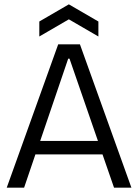

<svg xmlns="http://www.w3.org/2000/svg" viewBox="-20 -864 636 884"><path d="M11 0 248 -660H348L585 0H505L452 -153H143L91 0ZM294 -594 165 -215H431L300 -594ZM161 -696V-765L297 -844L433 -765V-696L297 -775Z"/></svg>

Font: Bricolage Grotesque 96pt Light
Style: Regular
Weight: 300
Designer: Mathieu Triay
Foundry: Atelier Triay
Version: Version 1.001; ttfautohint (v1.8.4.7-5d5b);gftools[0.9.33.de